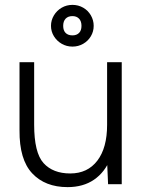

<svg xmlns="http://www.w3.org/2000/svg" viewBox="-20 -755 594 787"><path d="M419 -92V-500H479V0H423ZM268 -44Q339 -44 379 -96.5Q419 -149 419 -243H456Q456 -163 433 -106Q410 -49 365.5 -18.5Q321 12 257 12Q165 12 112 -44.5Q59 -101 60 -221V-244H120Q120 -129 158.5 -86.5Q197 -44 268 -44ZM60 -500H120V-244H60ZM189 -649Q189 -672 201 -692Q213 -712 233 -723.5Q253 -735 277 -735Q301 -735 321 -723.5Q341 -712 352.5 -692Q364 -672 364 -649Q364 -626 352.5 -606.5Q341 -587 321 -575.5Q301 -564 277 -564Q253 -564 233 -575.5Q213 -587 201 -606.5Q189 -626 189 -649ZM314 -649Q314 -668 304 -678.5Q294 -689 277 -689Q259 -689 249 -678.5Q239 -668 239 -649Q239 -630 249 -620Q259 -610 277 -610Q294 -610 304 -620Q314 -630 314 -649Z"/></svg>

Font: Oak Sans Light
Style: Regular
Weight: 400
Designer: Erik Kennedy, Walven
Foundry: Erik Kennedy, Walven
Version: Version 1.100;Glyphs 3.1.2 (3151)